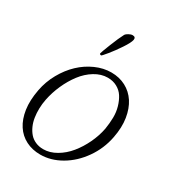

<svg xmlns="http://www.w3.org/2000/svg" viewBox="-215 -1048 1093 1189"><g transform="rotate(30 332.0 -453.5)"><path d="M381.8 -917Q405.3 -917 401.4 -894.5Q397 -872.6 366.9 -827.4Q336.9 -782.2 308.6 -747.6Q280.3 -712.9 275.4 -710.9H272.5Q269 -710.9 266.1 -713.6Q263.2 -716.3 263.7 -719.7Q266.1 -730.5 291 -793.5Q315.9 -856.4 335 -892.6Q339.8 -900.4 355 -908.7Q370.1 -917 381.8 -917ZM380.9 -612.3Q333.5 -612.3 288.3 -584.7Q243.2 -557.1 209.2 -512.5Q175.3 -467.8 150.9 -413.1Q126.5 -358.4 115.2 -301.8Q108.4 -268.1 107.7 -235.1Q106.9 -202.1 111.6 -171.6Q116.2 -141.1 127.9 -115Q139.6 -88.9 156.5 -69.6Q173.3 -50.3 198.5 -39.3Q223.6 -28.3 253.9 -28.3Q300.8 -28.3 346.4 -54.9Q392.1 -81.5 427.2 -124.5Q462.4 -167.5 488 -221.4Q513.7 -275.4 524.4 -331.1Q531.2 -373 532 -413.3Q532.7 -453.6 522.2 -489.7Q511.7 -525.9 494.4 -553Q477.1 -580.1 447.5 -596.2Q418 -612.3 380.9 -612.3ZM383.8 -651.4Q440.9 -651.4 486.8 -627.2Q532.7 -603 561.8 -558.6Q590.8 -514.2 600.8 -451.4Q610.8 -388.7 595.7 -311.5Q578.6 -222.2 526.4 -147.9Q474.1 -73.7 402.1 -32Q330.1 9.8 254.9 9.8Q197.8 9.8 152.1 -13.4Q106.4 -36.6 77.9 -80.3Q49.3 -124 40 -186.8Q30.8 -249.5 45.9 -329.1Q58.6 -396.5 92 -456.3Q125.5 -516.1 170.7 -558.8Q215.8 -601.6 271.7 -626.5Q327.6 -651.4 383.8 -651.4Z"/></g></svg>

Font: Crimson
Style: Italic
Weight: 400
Italic angle: -11°
Version: Version 0.8